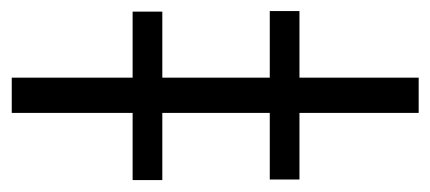

<svg xmlns="http://www.w3.org/2000/svg" viewBox="-260 -522 750 335"><g transform="rotate(90 115.5 -355.0)"><path d="M145.5 -502H261.7V-450.2H145.5V-262.7H262.7V-210.9H145.5V0H84V-210.9H-31.2V-262.7H84V-450.2H-32.2V-502H84V-710H145.5Z"/></g></svg>

Font: Pretendard Std Light
Style: Regular
Weight: 300
Designer: Base glyphs from Inter by Rasmus Andersson; Hangeul glyphs from Noto Sans CJK(Source Han Sans) by Jang Soo-young and Kan
Foundry: Kil Hyung-jin
Version: Version 1.309